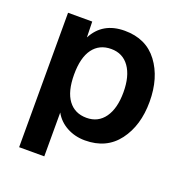

<svg xmlns="http://www.w3.org/2000/svg" viewBox="-126 -657 873 918"><g transform="rotate(20 310.5 -198.0)"><path d="M70 150V-534H193L195 -454Q243 -546 355 -546Q464 -546 523 -467.5Q582 -389 582 -267Q582 -146 522.5 -67Q463 12 354 12Q303 12 261.5 -10.5Q220 -33 198 -73V150ZM324 -92Q383 -92 416 -138.5Q449 -185 449 -267Q449 -349 416 -395.5Q383 -442 324 -442Q264 -442 231 -397.5Q198 -353 198 -267Q198 -181 231 -136.5Q264 -92 324 -92Z"/></g></svg>

Font: Txt Sans SemiBold
Style: Regular
Weight: 600
Designer: Open Source
Foundry: XRLN
Version: Version 1.0